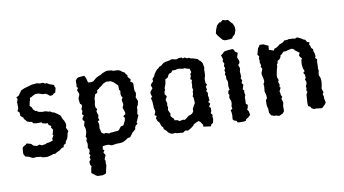

<svg xmlns="http://www.w3.org/2000/svg" viewBox="-87 -933 2421 1353"><g transform="rotate(-10 1123.5 -256.5)"><path d="M80 2 59 -9 33 -16 23 -33 22 -44 25 -79 37 -91 48 -95 58 -105 89 -96 101 -83 110 -79 127 -75 146 -81 162 -73 193 -78 195 -82 218 -85 229 -88 244 -94 241 -106 254 -128 249 -135 259 -167 246 -187 251 -195 234 -206 229 -220H214L191 -226L189 -233H152L130 -236L121 -248L105 -251L89 -256L77 -270L68 -279L69 -286L48 -304V-319L47 -328L34 -341L43 -358V-385L42 -402L50 -423L43 -437L61 -446L73 -462L81 -473L83 -478L97 -485L111 -491L128 -496L143 -500L167 -507H170L203 -510L222 -505L245 -506L261 -497L269 -500L287 -489L320 -477L322 -465L327 -455L319 -423L305 -417L300 -409L280 -406L262 -420L249 -427H230L225 -429L199 -437H179L159 -428L150 -422L137 -417L135 -402L130 -389L125 -362L139 -348L144 -333L159 -319L164 -320L179 -310L202 -305H230L251 -298L259 -299L276 -288L286 -287L301 -277L313 -269L330 -254L334 -239L340 -227L347 -216L354 -197L355 -181L350 -166L363 -140L355 -126L351 -108L347 -92L344 -87L330 -67L332 -59L314 -48L310 -33L297 -31L277 -15L270 -12L258 -7L245 2L230 1L221 5L207 9L184 14L151 11L142 5L129 4L109 1L92 4Z M547 209 523 208H511L497 200L477 184L471 179L476 145L481 133L473 121L471 99L483 84L478 69L487 55L479 43L486 27V13L477 1L480 -14L481 -30L476 -48L482 -67L476 -82L480 -89L486 -111V-128L485 -139L479 -157L480 -164L487 -186L476 -200V-210L489 -231L478 -239L485 -263L480 -275L487 -292L488 -306L477 -315L475 -331L473 -353L484 -381L481 -393L473 -412L482 -427L473 -441L476 -449V-480L487 -495L501 -501L540 -504L546 -494L550 -488L559 -453L581 -451L597 -455L614 -469L621 -475L634 -482L657 -491L670 -500L682 -504L694 -509L709 -511L736 -508L748 -503L773 -502L784 -501L799 -494L807 -487L826 -476L830 -467L841 -455L840 -443L859 -422L853 -407L868 -398L872 -386L871 -371V-355V-338L878 -324L876 -305L871 -292L883 -263L877 -237L868 -221V-202L866 -194L862 -173L869 -165L860 -146L854 -130L847 -117L852 -107L836 -94L830 -81V-71L811 -55L804 -48L797 -38L784 -21L767 -19L756 -11L741 -2L728 4L715 6L704 7H684L650 12H646L624 4H610L583 7L579 30L590 37L580 52L592 73L585 87L580 101L585 112L583 129L585 143L577 177L574 194L570 202ZM645 -73 650 -76 707 -81 715 -85 732 -107 752 -112 767 -142 771 -162 762 -175 779 -188 780 -199 768 -235 777 -258 771 -290 781 -309 772 -317 770 -339 773 -354 765 -365V-395L755 -405L736 -423L718 -434L685 -436L662 -426L653 -417L630 -401L627 -397L613 -388L610 -370L594 -362L586 -339L584 -332V-317L579 -289L580 -270L590 -256L582 -245L585 -228L591 -213L586 -195L592 -177L579 -172L585 -149L584 -138L583 -118L585 -111L591 -88L607 -77L618 -81Z M1157 12 1142 10 1112 8 1105 4 1083 6 1072 4 1054 -8 1045 -21 1027 -37 1026 -50 1015 -60 1010 -75 1006 -87 994 -100 986 -122 995 -136 980 -145 990 -167 989 -177 984 -197V-212L982 -242L976 -268L987 -274L979 -298L981 -312L999 -334L991 -356L997 -367L1012 -382L1010 -398L1020 -409L1027 -418L1030 -428L1045 -449L1055 -460L1067 -467L1070 -473L1088 -481L1105 -495L1121 -501L1151 -506L1166 -512L1201 -505L1217 -511L1239 -512L1245 -504L1260 -508L1276 -499L1287 -501L1304 -493L1315 -492L1349 -481L1356 -471L1367 -463L1378 -447L1384 -413L1380 -398L1381 -387L1379 -356L1373 -337V-323V-307L1382 -291L1371 -281L1376 -258L1368 -250L1378 -234L1375 -215L1378 -203L1380 -180L1369 -171L1381 -156L1369 -135L1380 -127L1379 -104L1373 -90L1384 -75L1380 -63L1383 -49L1377 -20L1364 -12L1358 2L1320 -3L1305 -5L1306 -18L1290 -42L1279 -50L1261 -43L1243 -34L1237 -25L1219 -11L1195 3L1175 0ZM1144 -73 1174 -78 1185 -75 1201 -86 1215 -98 1231 -103 1243 -110 1253 -122 1254 -143 1258 -150 1271 -173 1275 -180 1273 -219 1268 -226 1274 -247V-261L1279 -272L1275 -291L1278 -306V-327L1283 -343L1272 -351L1281 -373L1278 -385L1288 -398L1281 -423L1262 -428L1246 -434L1234 -432L1201 -438L1179 -433H1158L1150 -421L1131 -413L1123 -401L1117 -389L1099 -380L1095 -351L1089 -334L1083 -319L1085 -307L1079 -298L1076 -277L1089 -261L1076 -237L1083 -210L1080 -195L1084 -184L1080 -163L1087 -148L1093 -137L1090 -122L1093 -114L1112 -95V-85L1137 -81Z M1563 9 1549 8 1543 -4 1523 -12 1517 -21 1520 -51 1518 -73 1514 -83 1529 -96 1525 -110 1530 -131V-148L1520 -173L1525 -194L1519 -203L1522 -223L1533 -230L1529 -245L1528 -260L1530 -275V-291L1523 -307L1524 -329L1518 -340L1524 -354L1520 -370L1528 -385L1522 -400L1528 -417L1519 -435L1524 -449L1515 -479L1528 -487L1538 -498L1548 -503L1572 -506L1602 -508L1612 -500L1616 -487L1634 -476L1624 -444L1629 -433L1635 -416L1633 -402L1622 -390L1630 -370V-358L1626 -342L1628 -320V-305L1623 -297L1631 -279L1624 -261L1634 -248L1629 -231L1624 -215L1633 -207L1631 -194L1635 -172L1629 -159V-130L1628 -111L1640 -103L1636 -81L1630 -71L1640 -54L1644 -29L1625 -12L1613 -6L1607 6L1595 9ZM1561 -578 1546 -584 1537 -594 1526 -607 1518 -617 1513 -625 1506 -637 1510 -652 1512 -662 1518 -676 1524 -691 1533 -699 1542 -708H1551L1563 -717L1569 -722L1580 -719L1589 -716H1607L1617 -703L1625 -694L1636 -683L1639 -675L1645 -661V-651L1646 -637L1641 -623L1635 -607L1626 -599L1618 -592L1613 -582L1595 -579H1586L1574 -578Z M1780 -481 1793 -499 1794 -504 1823 -503 1842 -493 1856 -488 1854 -458 1888 -447 1893 -459 1909 -464 1923 -473 1934 -483 1949 -488 1962 -494 1971 -504 1996 -505 2000 -508 2031 -507 2051 -504 2063 -510 2074 -506 2094 -496 2103 -489 2119 -483 2128 -466 2144 -461 2140 -443 2145 -438 2150 -419 2161 -409 2162 -390 2167 -379 2170 -356 2164 -346 2177 -334 2174 -318 2173 -280 2171 -264 2175 -257 2171 -238 2169 -222 2174 -210 2179 -195 2180 -177 2179 -162 2176 -142 2172 -125 2176 -112 2181 -97 2173 -85 2179 -65 2177 -57 2184 -23 2175 -10 2163 1 2155 10 2140 11 2114 7 2094 8 2077 -2 2073 -12 2057 -20 2056 -48 2058 -69 2059 -87 2060 -102 2070 -119 2064 -130 2068 -146 2066 -161 2074 -177 2075 -190 2068 -208 2075 -219 2074 -241 2064 -256 2076 -267 2067 -289 2064 -319 2065 -331 2067 -348 2073 -359 2061 -371 2056 -383 2064 -400 2032 -424 2031 -429 2015 -438 1987 -433 1970 -428 1952 -427 1937 -411 1929 -408 1925 -393 1915 -379 1901 -371 1898 -355 1891 -345 1892 -334 1887 -319 1879 -283 1877 -266V-257L1885 -237L1879 -224L1886 -203L1882 -188L1889 -181L1877 -157L1879 -150L1882 -130L1889 -115L1881 -103L1887 -83L1889 -73L1884 -51V-20V-14L1872 1L1865 4L1845 13L1825 7L1808 6L1788 -2L1787 -6L1778 -20L1777 -51L1773 -64L1771 -78V-99L1772 -114L1781 -123V-141L1779 -152L1773 -175L1774 -184L1776 -203L1777 -215L1774 -226L1783 -243L1781 -265L1778 -277L1774 -294L1775 -309L1780 -320L1785 -335L1776 -351L1781 -362L1774 -382L1777 -391L1774 -410L1779 -424L1768 -438L1773 -455Z"/></g></svg>

Font: Winky Rough
Style: Regular
Weight: 400
Designer: Simon Atzbach
Foundry: typofactur
Version: Version 1.206